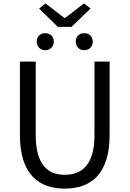

<svg xmlns="http://www.w3.org/2000/svg" viewBox="-20 -1095 761 1128"><path d="M320 -937H400L512 -1045L474 -1075L363 -990H358L247 -1075L210 -1045ZM246 -800C275 -800 296 -821 296 -850C296 -881 275 -900 246 -900C217 -900 196 -881 196 -850C196 -821 217 -800 246 -800ZM475 -800C504 -800 525 -821 525 -850C525 -881 504 -900 475 -900C446 -900 425 -881 425 -850C425 -821 446 -800 475 -800ZM360 13C510 13 624 -67 624 -303V-733H535V-300C535 -124 459 -68 360 -68C264 -68 190 -124 190 -300V-733H97V-303C97 -67 211 13 360 13Z"/></svg>

Font: Spoqa Han Sans Neo Regular
Style: Regular
Weight: 400
Designer: [Spoqa Han Sans Neo] Dong-huui Kim  Younghwa Kang  Yujin Lee  [Noto Sans] Ryoko NISHIZUKA  (kana & ideographs); Paul D. 
Foundry: Spoqa (http://www.spoqa-han-sans.com)
Version: Version 1.000